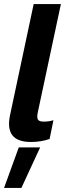

<svg xmlns="http://www.w3.org/2000/svg" viewBox="-24 -694 342 952"><path d="M129 10Q-3 10 26 -124L143 -674H278L163 -135Q158 -110 164.5 -100.5Q171 -91 193 -91Q219 -91 241 -98L222 -5Q180 10 129 10ZM-4 238 69 37H175L82 238Z"/></svg>

Font: Kanit Medium
Style: Italic
Weight: 500
Italic angle: -12°
Designer: Katatrad Team
Foundry: CadsonDemak
Version: Version 2.000; ttfautohint (v1.8.3)